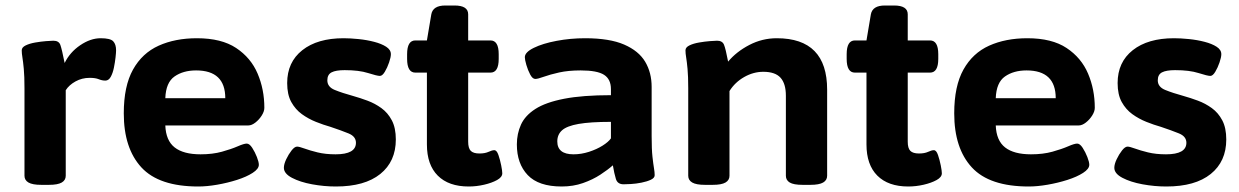

<svg xmlns="http://www.w3.org/2000/svg" viewBox="-20 -670 4506 698"><path d="M130 2Q98 2 83.5 -6.5Q69 -15 69 -31V-349Q69 -393 66.5 -419.5Q64 -446 61.5 -461Q59 -476 59 -487Q59 -498 73.5 -505Q88 -512 108.5 -515.5Q129 -519 147.5 -520.5Q166 -522 174 -522Q194 -522 199.5 -506.5Q205 -491 215 -441Q234 -480 271.5 -505.5Q309 -531 346 -531Q381 -531 391.5 -520Q402 -509 402 -487Q402 -479 400 -461Q398 -443 394 -423.5Q390 -404 382.5 -390.5Q375 -377 363 -377Q351 -377 339 -382Q327 -387 306 -387Q278 -387 254.5 -374Q231 -361 219 -342V-31Q219 -15 204.5 -6.5Q190 2 158 2Z M701 8Q558 8 494 -61.5Q430 -131 430 -258Q430 -357 463.5 -417Q497 -477 557 -504Q617 -531 696 -531Q785 -531 838.5 -495.5Q892 -460 916.5 -402.5Q941 -345 941 -278Q941 -265 931.5 -250Q922 -235 908.5 -224.5Q895 -214 883 -214H581Q583 -159 615 -134Q647 -109 709 -109Q753 -109 787 -118.5Q821 -128 844 -138Q867 -148 877 -148Q887 -148 897 -132.5Q907 -117 914 -99Q921 -81 921 -71Q921 -56 898.5 -41.5Q876 -27 841.5 -16Q807 -5 769.5 1.5Q732 8 701 8ZM581 -313H799Q799 -414 693 -414Q646 -414 614.5 -392Q583 -370 581 -313Z M1201 8Q1158 8 1114.5 0Q1071 -8 1041.5 -23.5Q1012 -39 1012 -60Q1012 -73 1020.5 -91Q1029 -109 1040 -123Q1051 -137 1060 -137Q1068 -137 1087 -130Q1106 -123 1134.5 -116Q1163 -109 1200 -109Q1274 -109 1274 -151Q1274 -174 1247 -185Q1220 -196 1181 -209Q1156 -216 1128.5 -227Q1101 -238 1077.5 -255Q1054 -272 1039 -299Q1024 -326 1024 -368Q1024 -444 1079 -487.5Q1134 -531 1229 -531Q1253 -531 1283 -528Q1313 -525 1340 -518Q1367 -511 1384 -500Q1401 -489 1401 -473Q1401 -462 1394.5 -443Q1388 -424 1379 -409Q1370 -394 1361 -394Q1351 -394 1318 -404.5Q1285 -415 1233 -415Q1201 -415 1185.5 -407Q1170 -399 1170 -378Q1170 -354 1197 -343Q1224 -332 1264 -321Q1289 -314 1316 -304Q1343 -294 1366.5 -277Q1390 -260 1404.5 -232.5Q1419 -205 1419 -163Q1419 -83 1362.5 -37.5Q1306 8 1201 8Z M1684 8Q1611 8 1571.5 -31.5Q1532 -71 1532 -145V-406H1490Q1460 -406 1460 -456V-473Q1460 -523 1490 -523H1532L1548 -618Q1554 -650 1599 -650H1632Q1682 -650 1682 -618V-523H1763Q1793 -523 1793 -473V-456Q1793 -406 1763 -406H1682V-155Q1682 -131 1691.5 -121.5Q1701 -112 1723 -112Q1743 -112 1756 -118Q1769 -124 1777 -124Q1786 -124 1792 -106.5Q1798 -89 1802 -69Q1806 -49 1806 -40Q1806 -26 1787 -15.5Q1768 -5 1740 1.5Q1712 8 1684 8Z M2022 8Q1938 8 1898.5 -33.5Q1859 -75 1859 -145Q1859 -184 1874 -217Q1889 -250 1926.5 -274Q1964 -298 2031 -311Q2098 -324 2201 -324V-346Q2201 -382 2176 -398Q2151 -414 2091 -414Q2046 -414 2012.5 -406.5Q1979 -399 1957 -391Q1935 -383 1926 -383Q1916 -383 1907.5 -399Q1899 -415 1893.5 -434Q1888 -453 1888 -462Q1888 -480 1920.5 -496Q1953 -512 2003.5 -521.5Q2054 -531 2107 -531Q2196 -531 2249 -508Q2302 -485 2325.5 -445.5Q2349 -406 2349 -354V-175Q2349 -127 2352 -100Q2355 -73 2357.5 -58.5Q2360 -44 2360 -33Q2360 -23 2346 -16.5Q2332 -10 2312 -6Q2292 -2 2273.5 -1Q2255 0 2247 0Q2225 0 2219 -19.5Q2213 -39 2208 -69Q2190 -53 2162.5 -35Q2135 -17 2099.5 -4.5Q2064 8 2022 8ZM2065 -109Q2093 -109 2121 -118Q2149 -127 2170.5 -140.5Q2192 -154 2201 -167V-227Q2126 -227 2083.5 -219.5Q2041 -212 2023.5 -196.5Q2006 -181 2006 -156Q2006 -109 2065 -109Z M2543 2Q2511 2 2496.5 -6.5Q2482 -15 2482 -31V-349Q2482 -393 2479.5 -419.5Q2477 -446 2474.5 -461Q2472 -476 2472 -487Q2472 -498 2486.5 -505Q2501 -512 2521.5 -515.5Q2542 -519 2560.5 -520.5Q2579 -522 2587 -522Q2606 -522 2612 -507.5Q2618 -493 2627 -446Q2657 -482 2704 -506.5Q2751 -531 2804 -531Q2987 -531 2987 -344V-31Q2987 -15 2972.5 -6.5Q2958 2 2926 2H2898Q2865 2 2851 -6.5Q2837 -15 2837 -31V-322Q2837 -366 2817.5 -387.5Q2798 -409 2755 -409Q2719 -409 2685.5 -390Q2652 -371 2632 -339V-31Q2632 -15 2617.5 -6.5Q2603 2 2571 2Z M3282 8Q3209 8 3169.5 -31.5Q3130 -71 3130 -145V-406H3088Q3058 -406 3058 -456V-473Q3058 -523 3088 -523H3130L3146 -618Q3152 -650 3197 -650H3230Q3280 -650 3280 -618V-523H3361Q3391 -523 3391 -473V-456Q3391 -406 3361 -406H3280V-155Q3280 -131 3289.5 -121.5Q3299 -112 3321 -112Q3341 -112 3354 -118Q3367 -124 3375 -124Q3384 -124 3390 -106.5Q3396 -89 3400 -69Q3404 -49 3404 -40Q3404 -26 3385 -15.5Q3366 -5 3338 1.5Q3310 8 3282 8Z M3720 8Q3577 8 3513 -61.5Q3449 -131 3449 -258Q3449 -357 3482.5 -417Q3516 -477 3576 -504Q3636 -531 3715 -531Q3804 -531 3857.5 -495.5Q3911 -460 3935.5 -402.5Q3960 -345 3960 -278Q3960 -265 3950.5 -250Q3941 -235 3927.5 -224.5Q3914 -214 3902 -214H3600Q3602 -159 3634 -134Q3666 -109 3728 -109Q3772 -109 3806 -118.5Q3840 -128 3863 -138Q3886 -148 3896 -148Q3906 -148 3916 -132.5Q3926 -117 3933 -99Q3940 -81 3940 -71Q3940 -56 3917.5 -41.5Q3895 -27 3860.5 -16Q3826 -5 3788.5 1.5Q3751 8 3720 8ZM3600 -313H3818Q3818 -414 3712 -414Q3665 -414 3633.5 -392Q3602 -370 3600 -313Z M4220 8Q4177 8 4133.5 0Q4090 -8 4060.5 -23.5Q4031 -39 4031 -60Q4031 -73 4039.5 -91Q4048 -109 4059 -123Q4070 -137 4079 -137Q4087 -137 4106 -130Q4125 -123 4153.5 -116Q4182 -109 4219 -109Q4293 -109 4293 -151Q4293 -174 4266 -185Q4239 -196 4200 -209Q4175 -216 4147.5 -227Q4120 -238 4096.5 -255Q4073 -272 4058 -299Q4043 -326 4043 -368Q4043 -444 4098 -487.5Q4153 -531 4248 -531Q4272 -531 4302 -528Q4332 -525 4359 -518Q4386 -511 4403 -500Q4420 -489 4420 -473Q4420 -462 4413.5 -443Q4407 -424 4398 -409Q4389 -394 4380 -394Q4370 -394 4337 -404.5Q4304 -415 4252 -415Q4220 -415 4204.5 -407Q4189 -399 4189 -378Q4189 -354 4216 -343Q4243 -332 4283 -321Q4308 -314 4335 -304Q4362 -294 4385.5 -277Q4409 -260 4423.5 -232.5Q4438 -205 4438 -163Q4438 -83 4381.5 -37.5Q4325 8 4220 8Z"/></svg>

Font: Asap Semi Expanded
Style: Bold
Weight: 700
Width: 6
Designer: Pablo Cosgaya
Foundry: Omnibus-Type
Version: Version 3.001; ttfautohint (v1.8.4.7-5d5b)